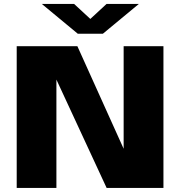

<svg xmlns="http://www.w3.org/2000/svg" viewBox="-20 -928 915 948"><path d="M62.5 0V-700H362L590.5 -193.5V-700H787V0H506.5L258.5 -535V0ZM186.5 -908.5H346L426 -834.5L506 -908.5H665.5L488 -761.5H364Z"/></svg>

Font: Trispace SemiExpanded ExtraBold
Style: Regular
Weight: 800
Width: 6
Designer: Tyler Finck
Foundry: Etcetera Type Company
Version: Version 1.210; ttfautohint (v1.8.3)